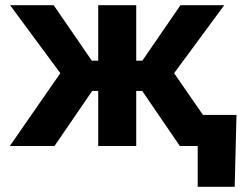

<svg xmlns="http://www.w3.org/2000/svg" viewBox="-20 -559 929 735"><path d="M17.6 0 210.9 -278.8 18.6 -539.1H185.5L331.5 -326.7H356V-539.1H501.5V-326.7H524.9L670.9 -539.1H838.4L646.5 -278.8L839.4 0H668.5L524.4 -210.9H501.5V0H356V-210.9H333L188.5 0ZM736.8 156.2V0H694.8V-119.1H885.3L878.4 156.2Z"/></svg>

Font: Inter 18pt
Style: Bold
Weight: 700
Designer: Rasmus Andersson
Foundry: rsms
Version: Version 4.001;git-66647c0bb